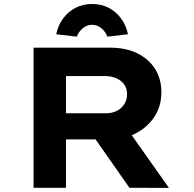

<svg xmlns="http://www.w3.org/2000/svg" viewBox="-20 -938 970 959"><path d="M147.7 0V-700H528.5Q608.3 -700 665.6 -671.9Q723 -643.7 754.5 -593.9Q786.1 -544 786.1 -476.7Q786.1 -408.9 752 -356.1Q717.8 -303.4 659.6 -272.6Q601.4 -241.8 528.9 -241.8H309.6V0ZM626.5 0 405.5 -316 582.7 -341 823.7 0.4ZM309.6 -372.2H510.5Q539.2 -372.2 563.2 -384.1Q587.2 -396 600.9 -417.8Q614.7 -439.5 614.7 -467.5Q614.7 -495.5 600.5 -515.8Q586.3 -536.1 560.9 -547.1Q535.5 -558.1 505.4 -558.1H309.6ZM363.4 -754.9 260.7 -766.9Q270.3 -812.1 295.4 -846Q320.4 -880 357.7 -899.1Q394.9 -918.1 439.9 -918.1Q485.9 -918.1 522.7 -899.1Q559.4 -880 584.7 -846Q610 -812.1 619.2 -766.9L516.4 -754.9Q506.6 -780.5 485.9 -797.3Q465.2 -814.2 439.9 -814.2Q414.7 -814.2 394 -797.3Q373.3 -780.5 363.4 -754.9Z"/></svg>

Font: Lexend Peta
Style: Regular
Weight: 400
Designer: Bonnie Shaver-Troup, Thomas Jockin
Foundry: Lexend
Version: Version 1.007